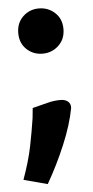

<svg xmlns="http://www.w3.org/2000/svg" viewBox="-51 -550 366 757"><g transform="rotate(-5 131.5 -171.5)"><path d="M222 -429Q222 -469 195.5 -493.5Q169 -518 132 -518Q95 -518 69 -493Q43 -468 43 -428Q43 -388 69 -363.5Q95 -339 132 -339Q169 -339 195.5 -364Q222 -389 222 -429ZM225 -116Q226 -133 215 -142Q204 -151 186 -151Q159 -151 135 -144.5Q111 -138 74 -129Q73 -122 72 -109Q71 -96 70 -89Q62 -36 50.5 21Q39 78 13 150L107 175Q148 104 180.5 26.5Q213 -51 225 -116Z"/></g></svg>

Font: Repo Bold
Style: Bold
Weight: 700
Designer: Stefan Peev
Foundry: Context Ltd
Version: Version 1.502